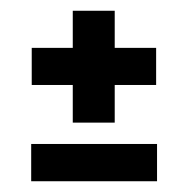

<svg xmlns="http://www.w3.org/2000/svg" viewBox="-20 -521 351 357"><path d="M115.3 -501H193.3V-293H115.3ZM39 -432H270.3V-363H39ZM38 -253.3H272V-184H38Z"/></svg>

Font: Bricolage Grotesque 96pt Condensed ExBd
Style: Regular
Weight: 800
Width: 3
Designer: Mathieu Triay
Foundry: Atelier Triay
Version: Version 1.001;Glyphs 3.2 (3207)